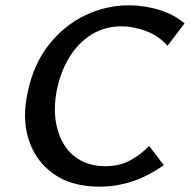

<svg xmlns="http://www.w3.org/2000/svg" viewBox="-20 -690 714 722"><path d="M355 12Q249 12 181 -36.5Q113 -85 87.5 -166Q62 -247 85 -347Q107 -450 164 -522Q221 -594 299.5 -632Q378 -670 465 -670Q522 -670 578 -653Q634 -636 674 -602L610 -518Q576 -556 528.5 -573.5Q481 -591 437 -591Q374 -591 324 -560Q274 -529 240.5 -474Q207 -419 193 -348Q182 -290 189 -239Q196 -188 219.5 -148.5Q243 -109 283 -87Q323 -65 376 -65Q428 -65 467 -85.5Q506 -106 541 -141L596 -69Q533 -25 473.5 -6.5Q414 12 355 12Z"/></svg>

Font: Ysabeau Infant SemiBold
Style: Italic
Weight: 600
Italic angle: -12°
Designer: Christian Thalmann (Catharsis Fonts)
Version: Version 2.002; featfreeze: ss01,ss02,lnum